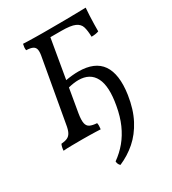

<svg xmlns="http://www.w3.org/2000/svg" viewBox="-219 -795 1042 1160"><g transform="rotate(-30 302.0 -215.0)"><path d="M18 3Q20 -24 28 -40Q54 -42 70.5 -49.5Q87 -57 96.5 -75.5Q106 -94 111 -127L186 -549Q193 -583 190 -601Q187 -619 172 -627Q157 -635 126 -636Q124 -646 125 -656.5Q126 -667 129 -679Q146 -678 168.5 -677.5Q191 -677 215 -676.5Q239 -676 262 -676Q285 -676 304 -676Q374 -676 427 -676.5Q480 -677 515 -678Q550 -679 566 -679Q564 -655 562.5 -625.5Q561 -596 560.5 -567.5Q560 -539 560 -517Q550 -513 536.5 -511Q523 -509 509 -509Q508 -552 500 -578.5Q492 -605 463 -618Q434 -631 369 -631H292L209 -147Q202 -104 206.5 -81.5Q211 -59 228.5 -50.5Q246 -42 277 -40Q279 -32 279 -21.5Q279 -11 277 3Q262 2 241.5 1.5Q221 1 198 0.5Q175 0 151 0Q117 0 77 0.5Q37 1 18 3ZM273 249Q259 237 258 216Q303 184 337 143Q371 102 394.5 49Q418 -4 430 -72Q453 -197 421 -259.5Q389 -322 308 -322Q292 -322 274.5 -319.5Q257 -317 237 -312L242 -358Q293 -367 334 -367Q391 -367 431.5 -350Q472 -333 495.5 -299Q519 -265 526 -214Q533 -163 523 -95Q509 -2 473.5 65.5Q438 133 387 177.5Q336 222 273 249Z"/></g></svg>

Font: Vollkorn
Style: Italic
Weight: 400
Italic angle: -11°
Designer: Friedrich Althausen
Foundry: Friedrich Althausen
Version: Version 5.001